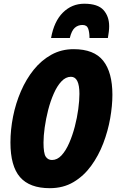

<svg xmlns="http://www.w3.org/2000/svg" viewBox="-20 -985 614 1015"><path d="M243.2 9.8Q136.7 9.8 85.9 -48.6Q35.2 -106.9 35.2 -231.9Q35.2 -299.3 49.1 -369.1Q63 -439 90.6 -502.7Q118.2 -566.4 158.4 -616.5Q198.7 -666.5 251.7 -695.8Q304.7 -725.1 369.1 -725.1Q477.1 -725.1 525.6 -663.8Q574.2 -602.5 574.2 -483.9Q574.2 -426.3 562.5 -359.4Q550.8 -292.5 525.9 -227.3Q501 -162.1 461.9 -108.4Q422.9 -54.7 368.7 -22.5Q314.5 9.8 243.2 9.8ZM254.9 -139.2Q282.7 -139.2 305.4 -163.8Q328.1 -188.5 345.7 -228.8Q363.3 -269 375.5 -315.9Q387.7 -362.8 393.8 -408.4Q399.9 -454.1 399.9 -488.8Q399.9 -579.1 355 -579.1Q327.6 -579.1 304.7 -554.7Q281.7 -530.3 264.2 -490.2Q246.6 -450.2 234.6 -403.6Q222.7 -356.9 216.3 -311.3Q210 -265.6 210 -231Q210 -174.8 221.7 -157Q233.4 -139.2 254.9 -139.2ZM250 -784.2Q265.6 -872.1 312.7 -918.7Q359.9 -965.3 425.3 -965.3Q497.1 -965.3 527.1 -931.9Q557.1 -898.4 557.1 -846.2Q557.1 -832.5 555.2 -816.9Q553.2 -801.3 550.3 -784.2H453.1Q453.1 -813.5 446.3 -833.3Q439.5 -853 416 -853Q392.1 -853 375.2 -837.9Q358.4 -822.8 349.1 -784.2Z"/></svg>

Font: Open Sans Condensed ExtraBold
Style: Italic
Weight: 800
Width: 3
Italic angle: -12°
Designer: Monotype Design Team
Foundry: Monotype Imaging Inc.
Version: Version 3.003; ttfautohint (v1.8.4)